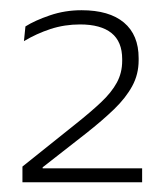

<svg xmlns="http://www.w3.org/2000/svg" viewBox="-20 -728 334 385"><path d="M265 -362.5H25V-394L130 -478Q161.5 -503 182.5 -522.8Q203.5 -542.5 214.2 -562.2Q225 -582 225 -606V-609.5Q225 -644.5 203.5 -661.8Q182 -679 140.5 -679Q109.5 -679 81.2 -669.8Q53 -660.5 28 -645.5L31 -675Q50 -687 80 -697.2Q110 -707.5 143.5 -707.5Q199 -707.5 228.5 -682.8Q258 -658 258 -611.5V-607Q258 -579 245.2 -555.5Q232.5 -532 209 -509.2Q185.5 -486.5 152.5 -460.5L65.5 -392.5V-384L52 -390.5H265Z"/></svg>

Font: Anek Devanagari Medium ExtraLight
Style: Regular
Weight: 250
Version: Version 1.003